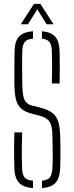

<svg xmlns="http://www.w3.org/2000/svg" viewBox="-20 -965 382 989"><path d="M150 4Q100 0 77.8 -24Q55.5 -48 54 -98Q53 -133 52.8 -161.2Q52.5 -189.5 52.8 -218Q53 -246.5 54 -283H94Q92.5 -234.5 92.2 -190.8Q92 -147 94 -98Q95 -65 107 -50.8Q119 -36.5 150 -34ZM196 4V-34Q225.5 -37 236.8 -51.2Q248 -65.5 250 -98Q251.5 -122.5 251.5 -152.2Q251.5 -182 251 -211.8Q250.5 -241.5 250 -266Q249.5 -317 235.2 -338.2Q221 -359.5 181 -370L145 -379Q110.5 -388 91 -404Q71.5 -420 63.2 -449.5Q55 -479 54 -529Q53.5 -567.5 54 -612.5Q54.5 -657.5 55 -703Q56 -752.5 78 -776.5Q100 -800.5 150 -804V-766Q119.5 -763.5 107.8 -749.2Q96 -735 95 -702Q93.5 -656.5 94 -615.8Q94.5 -575 95 -529Q96 -473 106.2 -450.8Q116.5 -428.5 145 -421L182 -412Q223 -402 246 -386.2Q269 -370.5 278.8 -342Q288.5 -313.5 290 -266Q291 -239.5 291.2 -210.2Q291.5 -181 291.2 -152.2Q291 -123.5 290 -98Q288 -48 266.5 -24Q245 0 196 4ZM247 -535Q248.5 -587 248.5 -626.2Q248.5 -665.5 247 -702Q246 -734.5 235 -748.5Q224 -762.5 196 -766V-804Q243 -800 264.2 -776Q285.5 -752 287 -702Q288 -665.5 288 -624.8Q288 -584 287 -535ZM87 -840 155 -945H188L256 -840H220L172 -917L124 -840Z"/></svg>

Font: Big Shoulders Stencil Text Thin
Style: Regular
Weight: 100
Designer: Patric King
Foundry: XO Type Co
Version: Version 2.001